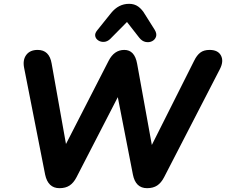

<svg xmlns="http://www.w3.org/2000/svg" viewBox="-20 -975 1182 1004"><path d="M291 9Q231 9 216 -62L106 -621Q98 -662 117.5 -688Q137 -714 177 -714Q238 -714 250 -643L325 -222L548 -657Q577 -714 630 -714Q684 -714 697 -642L774 -217L995 -657Q1009 -686 1027.5 -700Q1046 -714 1076 -714Q1120 -714 1135.5 -684.5Q1151 -655 1130 -614L838 -48Q823 -19 802 -5Q781 9 749 9Q689 9 675 -62L596 -467L380 -48Q365 -19 344 -5Q323 9 291 9ZM556 -771Q541 -757 524 -756Q507 -755 494 -763.5Q481 -772 478 -786Q475 -800 488 -816L561 -907Q600 -955 655 -955Q683 -955 703 -940.5Q723 -926 738 -900L789 -819Q801 -799 796 -783.5Q791 -768 776 -760Q761 -752 742 -755.5Q723 -759 708 -778L644 -860Z"/></svg>

Font: Nunito ExtraBold
Style: Italic
Weight: 800
Italic angle: -9°
Designer: Vernon Adams
Foundry: Vernon Adams
Version: Version 3.601; ttfautohint (v1.8.2.53-6de2)